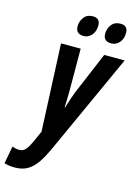

<svg xmlns="http://www.w3.org/2000/svg" viewBox="-220 -826 819 1143"><g transform="rotate(15 190.0 -255.0)"><path d="M-11.2 240.2Q-49.3 240.2 -76.2 231L-56.2 123Q-33.2 131.8 -14.2 131.8Q10.7 131.8 25.4 115.2Q40 98.6 54.2 67.9L87.9 -6.8L64 -544.9H185.1L186 -288.1Q186 -235.4 183.1 -183.1H186Q194.3 -210.9 203.9 -239Q213.4 -267.1 220.2 -284.2L330.1 -544.9H456.1L170.9 82Q149.4 128.4 125.5 164.1Q101.6 199.7 69.1 220Q36.6 240.2 -11.2 240.2ZM352.1 -622.1Q302.7 -622.1 302.7 -668.9Q302.7 -700.7 321.8 -725.3Q340.8 -750 376 -750Q421.9 -750 421.9 -705.1Q421.9 -668 401.4 -645Q380.9 -622.1 352.1 -622.1ZM182.1 -622.1Q132.8 -622.1 132.8 -668.9Q132.8 -700.7 151.9 -725.3Q170.9 -750 206.1 -750Q251 -750 251 -705.1Q251 -668 230.7 -645Q210.4 -622.1 182.1 -622.1Z"/></g></svg>

Font: Open Sans Condensed
Style: Bold Italic
Weight: 700
Width: 3
Italic angle: -12°
Designer: Monotype Design Team
Foundry: Monotype Imaging Inc.
Version: Version 3.003; ttfautohint (v1.8.4)